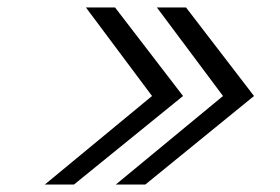

<svg xmlns="http://www.w3.org/2000/svg" viewBox="-20 -494 750 514"><path d="M100 0 387 -237 210 -474H288L470 -237L178 0ZM290 0 577 -237 400 -474H478L660 -237L369 0Z"/></svg>

Font: Coval
Style: Book Italic
Weight: 350
Foundry: Context Ltd
Version: Version 001.000